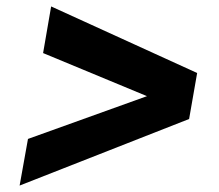

<svg xmlns="http://www.w3.org/2000/svg" viewBox="-20 -647 682 597"><path d="M114 -482 437 -348 67 -215 41 -70 568 -277 593 -420 139 -627Z"/></svg>

Font: Geom Bold
Style: Bold Italic
Weight: 700
Italic angle: -10°
Version: Version 1.102